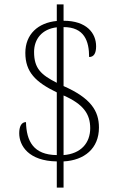

<svg xmlns="http://www.w3.org/2000/svg" viewBox="-20 -780 551 879"><path d="M240 -41V79H271V-41C366 -46 433 -100 433 -196C433 -272 396 -331 271 -386V-656C366 -656 388 -592 388 -519C409 -519 420 -535 420 -568C420 -628 377 -685 271 -685V-760H240V-684C154 -676 96 -623 96 -538C96 -450 143 -404 240 -357V-70C133 -71 101 -134 99 -221C77 -221 68 -199 68 -170C68 -112 112 -43 240 -41ZM240 -655V-401C169 -437 136 -466 136 -542C136 -601 172 -647 240 -655ZM271 -70V-343C362 -303 393 -258 393 -193C393 -125 350 -76 271 -70Z"/></svg>

Font: Noto Serif Myanmar SemiCondensed ExtraLight
Style: Regular
Weight: 200
Width: 4
Designer: Ben Mitchell and the Monotype Design Team
Foundry: Monotype Imaging Inc.
Version: Version 2.106